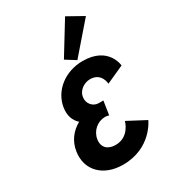

<svg xmlns="http://www.w3.org/2000/svg" viewBox="-246 -1154 1115 1267"><g transform="rotate(-30 312.0 -520.0)"><path d="M489.3 -511.8 624.5 -573C624.5 -573 612.3 -726.9 416 -726.9C282.5 -726.9 172.6 -641.9 154.4 -522.9C145.6 -465.1 162.6 -420.9 196.3 -391.1C136.8 -358 93.8 -304.4 82.5 -230.5C61.9 -96.2 156.9 -0.1 307.3 -0.1C523.2 -0.1 597.2 -172.7 597.2 -172.7L460.4 -244.9C460.4 -244.9 434.6 -137.8 329.2 -137.8C270.6 -137.8 233.2 -171 242.3 -230.5C251.5 -290.8 303.1 -333.3 359.2 -333.3C376.2 -333.3 389 -328.2 389 -328.2L405 -432.8H370.1C327.6 -432.8 291.7 -470.2 299.5 -521.2C306.4 -566.2 353 -598.5 398 -598.5C486.4 -598.5 489.3 -511.8 489.3 -511.8ZM314.2 -796.2 389.7 -749.1 583.9 -973 463.8 -1040.2Z"/></g></svg>

Font: Sztylet
Style: BdObl
Weight: 700
Foundry: Cannot Into Space Fonts, PlusOne Fonts
Version: Version 0.12